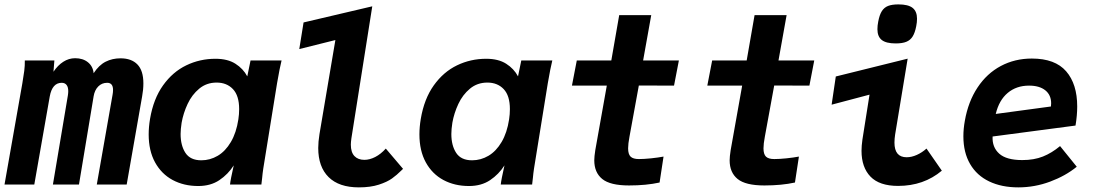

<svg xmlns="http://www.w3.org/2000/svg" viewBox="-38 -818 4858 851"><path d="M72 -550H203L199 -500Q218 -528.5 242.5 -544.2Q267 -560 295 -560Q329.5 -560 351.8 -542Q374 -524 377 -493.5Q400.5 -529.5 430.2 -544.5Q460 -559.5 496 -559.5Q545 -559.5 571.2 -532.2Q597.5 -505 597.5 -448.5Q597.5 -420.5 592 -391L523.5 0H391L461 -398.5Q463 -409 463 -419.5Q463 -451 437 -451Q413.5 -451 397.5 -434.8Q381.5 -418.5 377 -391.5L312 0H196.5L263 -396Q264.5 -406 264.5 -414Q264.5 -432 257 -441.5Q249.5 -451 235.5 -451Q193.5 -451 182.5 -390.5L114 0H-18L61 -448.5Q66.5 -480 69.5 -503.8Q72.5 -527.5 72 -550Z M621 -222.5Q621 -255 627 -291Q642 -380 684.8 -439.8Q727.5 -499.5 787.8 -528.5Q848 -557.5 917 -557.5Q971 -557.5 1005.5 -535.5Q1040 -513.5 1058 -479.5L1072.5 -550H1210Q1202 -518.5 1190 -449L1129 -71.5Q1125.5 -48 1124 -30L1120.5 0H981.5Q983.5 -21 998 -85Q973 -45.5 934.2 -19.5Q895.5 6.5 840.5 6.5Q777 6.5 727.2 -20.2Q677.5 -47 649.2 -98.5Q621 -150 621 -222.5ZM1018.5 -289Q1022 -312 1022 -334.5Q1022 -394 994.5 -423Q967 -452 922 -452Q877.5 -452 845 -425Q812.5 -398 793.5 -357.2Q774.5 -316.5 767 -274Q762.5 -245 762.5 -224Q762.5 -173 784 -140.2Q805.5 -107.5 854.5 -107.5Q893 -107.5 927 -127.5Q961 -147.5 985.2 -188.5Q1009.5 -229.5 1018.5 -289Z M1372.5 -162Q1372.5 -189 1378 -223.5L1448.5 -640.5L1288.5 -600.5L1307.5 -718.5L1612 -790L1519.5 -205Q1517 -187.5 1517 -177Q1517 -143 1533 -126.2Q1549 -109.5 1577 -109.5Q1600.5 -109.5 1625.2 -122.2Q1650 -135 1672 -159.5L1748.5 -69.5Q1746.5 -68 1744.5 -66Q1742.5 -64 1740.5 -62Q1721 -42.5 1699.5 -27Q1678 -11.5 1641 0.5Q1604 12.5 1552.5 12.5Q1464.5 12.5 1418.5 -33Q1372.5 -78.5 1372.5 -162Z M1821 -222.5Q1821 -255 1827 -291Q1842 -380 1884.8 -439.8Q1927.5 -499.5 1987.8 -528.5Q2048 -557.5 2117 -557.5Q2171 -557.5 2205.5 -535.5Q2240 -513.5 2258 -479.5L2272.5 -550H2410Q2402 -518.5 2390 -449L2329 -71.5Q2325.5 -48 2324 -30L2320.5 0H2181.5Q2183.5 -21 2198 -85Q2173 -45.5 2134.2 -19.5Q2095.5 6.5 2040.5 6.5Q1977 6.5 1927.2 -20.2Q1877.5 -47 1849.2 -98.5Q1821 -150 1821 -222.5ZM2218.5 -289Q2222 -312 2222 -334.5Q2222 -394 2194.5 -423Q2167 -452 2122 -452Q2077.5 -452 2045 -425Q2012.5 -398 1993.5 -357.2Q1974.5 -316.5 1967 -274Q1962.5 -245 1962.5 -224Q1962.5 -173 1984 -140.2Q2005.5 -107.5 2054.5 -107.5Q2093 -107.5 2127 -127.5Q2161 -147.5 2185.2 -188.5Q2209.5 -229.5 2218.5 -289Z M2596 -107.5Q2596 -123.5 2600.5 -152.5L2651.5 -438.5H2497L2518.5 -550H2671.5L2706.5 -751H2848.5L2812.5 -550H2971L2949.5 -438.5L2793.5 -439L2752 -212Q2746 -180.5 2746 -160.5Q2746 -134.5 2757 -123.8Q2768 -113 2794 -113Q2816 -113 2847.5 -116.2Q2879 -119.5 2903 -124L2885.5 -9Q2826 4 2750 4Q2666.5 4 2631.2 -24.8Q2596 -53.5 2596 -107.5Z M3196 -107.5Q3196 -123.5 3200.5 -152.5L3251.5 -438.5H3097L3118.5 -550H3271.5L3306.5 -751H3448.5L3412.5 -550H3571L3549.5 -438.5L3393.5 -439L3352 -212Q3346 -180.5 3346 -160.5Q3346 -134.5 3357 -123.8Q3368 -113 3394 -113Q3416 -113 3447.5 -116.2Q3479 -119.5 3503 -124L3485.5 -9Q3426 4 3350 4Q3266.5 4 3231.2 -24.8Q3196 -53.5 3196 -107.5Z M3780.5 -149.5Q3780.5 -171.5 3784.5 -199.5L3816 -398.5L3648 -354L3666.5 -479L3985 -558L3929.5 -222Q3926.5 -202.5 3926.5 -186Q3926.5 -121 3980.5 -121Q4002.5 -121 4025.8 -131.5Q4049 -142 4068.5 -159.5L4136.5 -61.5Q4056 6 3942.5 6Q3860 6 3820.2 -35.2Q3780.5 -76.5 3780.5 -149.5ZM3851 -688.5Q3851 -704.5 3854.5 -722Q3860 -752 3870.5 -768.5Q3881 -785 3898.5 -791.8Q3916 -798.5 3944 -798.5Q3987.5 -798.5 4007 -783Q4026.5 -767.5 4026.5 -735Q4026.5 -719 4023 -702Q4017.5 -673 4007.2 -656.5Q3997 -640 3979.2 -632.8Q3961.5 -625.5 3932 -625.5Q3889.5 -625.5 3870.2 -640.8Q3851 -656 3851 -688.5Z M4232 -214Q4232 -247.5 4238.5 -283Q4253.5 -368 4294.8 -430.2Q4336 -492.5 4398 -525.5Q4460 -558.5 4535.5 -558.5Q4638.5 -558.5 4687.5 -502Q4736.5 -445.5 4736.5 -346Q4736.5 -306 4729 -261.5L4361.5 -213Q4359 -165.5 4390.8 -137Q4422.5 -108.5 4493 -108.5Q4545 -108.5 4584.5 -124.2Q4624 -140 4660.5 -170.5L4734.5 -79Q4685 -38.5 4616.5 -13Q4548 12.5 4475.5 12.5Q4401.5 12.5 4346.5 -13.8Q4291.5 -40 4261.8 -91Q4232 -142 4232 -214ZM4621 -360Q4621 -397 4595 -417.8Q4569 -438.5 4523 -438.5Q4467 -438.5 4428.5 -406.2Q4390 -374 4375.5 -313L4620 -346Q4621 -356 4621 -360Z"/></svg>

Font: JuliaMono ExtraBoldItalic
Style: Regular
Weight: 800
Italic angle: -9°
Monospace: yes
Designer: cormullion
Foundry: corm
Version: Version 0.049; ttfautohint (v1.8.4)